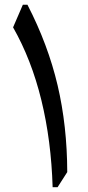

<svg xmlns="http://www.w3.org/2000/svg" viewBox="-20 -776 363 796"><path d="M93.8 -756.3Q179.2 -590.8 218.8 -422.4Q258.3 -253.9 258.8 -62.5L218.8 0H198.2Q192.4 -193.4 151.4 -361.1Q110.4 -528.8 34.2 -662.6L74.7 -756.3Z"/></svg>

Font: Pinar DS1 Medium
Style: Regular
Weight: 500
Designer: Amin Abedi
Version: Version 3.000